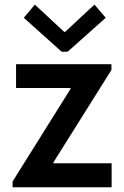

<svg xmlns="http://www.w3.org/2000/svg" viewBox="-20 -792 526 812"><path d="M33.2 -24.4 278.3 -416V-419.9H47.9V-520.5H451.2V-496.1L206.1 -105.5V-101.6H452.1V0H33.2ZM251.5 -657.2H255.4L379.4 -772.5L427.2 -716.8L266.1 -573.2H240.7L80.6 -716.8L127.4 -772.5Z"/></svg>

Font: Reddit Sans Fudge SemiBold
Style: Regular
Weight: 600
Designer: Stephen Hutchings
Foundry: Reddit
Version: Version 1.011